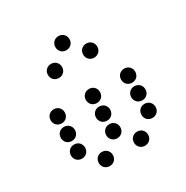

<svg xmlns="http://www.w3.org/2000/svg" viewBox="-157 -822 914 944"><g transform="rotate(-30 300.0 -350.0)"><path d="M300 -610C323 -610 340 -627 340 -650C340 -673 323 -690 300 -690C277 -690 260 -673 260 -650C260 -627 277 -610 300 -610ZM200 -510C223 -510 240 -527 240 -550C240 -573 223 -590 200 -590C177 -590 160 -573 160 -550C160 -527 177 -510 200 -510ZM400 -510C423 -510 440 -527 440 -550C440 -573 423 -590 400 -590C377 -590 360 -573 360 -550C360 -527 377 -510 400 -510ZM100 -310C123 -310 140 -327 140 -350C140 -373 123 -390 100 -390C77 -390 60 -373 60 -350C60 -327 77 -310 100 -310ZM300 -310C323 -310 340 -327 340 -350C340 -373 323 -390 300 -390C277 -390 260 -373 260 -350C260 -327 277 -310 300 -310ZM500 -310C523 -310 540 -327 540 -350C540 -373 523 -390 500 -390C477 -390 460 -373 460 -350C460 -327 477 -310 500 -310ZM100 -210C123 -210 140 -227 140 -250C140 -273 123 -290 100 -290C77 -290 60 -273 60 -250C60 -227 77 -210 100 -210ZM300 -210C323 -210 340 -227 340 -250C340 -273 323 -290 300 -290C277 -290 260 -273 260 -250C260 -227 277 -210 300 -210ZM500 -210C523 -210 540 -227 540 -250C540 -273 523 -290 500 -290C477 -290 460 -273 460 -250C460 -227 477 -210 500 -210ZM100 -110C123 -110 140 -127 140 -150C140 -173 123 -190 100 -190C77 -190 60 -173 60 -150C60 -127 77 -110 100 -110ZM300 -110C323 -110 340 -127 340 -150C340 -173 323 -190 300 -190C277 -190 260 -173 260 -150C260 -127 277 -110 300 -110ZM500 -110C523 -110 540 -127 540 -150C540 -173 523 -190 500 -190C477 -190 460 -173 460 -150C460 -127 477 -110 500 -110ZM200 -10C223 -10 240 -27 240 -50C240 -73 223 -90 200 -90C177 -90 160 -73 160 -50C160 -27 177 -10 200 -10ZM400 -10C423 -10 440 -27 440 -50C440 -73 423 -90 400 -90C377 -90 360 -73 360 -50C360 -27 377 -10 400 -10Z"/></g></svg>

Font: TINY 5x3 80
Style: Regular
Weight: 200
Designer: Jack Halten Fahnestock
Foundry: Velvetyne Type Foundry
Version: Version 1.002;hotconv 1.0.109;makeotfexe 2.5.65596